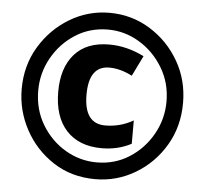

<svg xmlns="http://www.w3.org/2000/svg" viewBox="-52 -779 902 844"><g transform="rotate(5 399.0 -357.0)"><path d="M398 10Q493 10 574.5 -38.5Q656 -87 705 -170Q754 -253 754 -357Q754 -458 706 -541Q658 -624 577 -674Q496 -724 398 -724Q304 -724 223 -675.5Q142 -627 92 -544Q42 -461 42 -357Q42 -263 87 -179Q132 -95 212.5 -42.5Q293 10 398 10ZM398 -650Q472 -650 536.5 -611Q601 -572 641 -505.5Q681 -439 681 -357Q681 -280 643.5 -213Q606 -146 542 -105Q478 -64 398 -64Q324 -64 259.5 -102Q195 -140 155 -206.5Q115 -273 115 -357Q115 -434 152.5 -501Q190 -568 254 -609Q318 -650 398 -650ZM519 -457 563 -547Q487 -585 409 -585Q309 -585 256 -525Q203 -465 203 -359Q203 -249 258.5 -188.5Q314 -128 415 -128Q486 -128 545 -159V-262Q488 -229 421 -229Q328 -229 328 -357Q328 -484 418 -484Q466 -484 519 -457Z"/></g></svg>

Font: Noto Sans Display Condensed Black
Style: Regular
Weight: 900
Width: 3
Designer: Monotype Design team
Foundry: Monotype Imaging Inc.
Version: 1.000